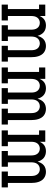

<svg xmlns="http://www.w3.org/2000/svg" viewBox="841 -1409 568 2290"><g transform="rotate(90 1125.0 -264.0)"><path d="M35 0V-74H88V-446H35V-520H171V-453Q178 -469 189 -484Q200 -499 215 -509Q230 -519 248 -523.5Q266 -528 284 -528Q306 -528 327 -521.5Q348 -515 364.5 -501Q381 -487 391.5 -468Q402 -449 408 -428Q413 -448 423.5 -467.5Q434 -487 450 -501Q466 -515 487 -521.5Q508 -528 529 -528Q550 -528 570 -522Q590 -516 606.5 -503.5Q623 -491 634 -473Q645 -455 651 -435.5Q657 -416 659.5 -395.5Q662 -375 662 -354V-74H715V0H526V-74H579V-354Q579 -373 575 -391Q571 -409 560.5 -424Q550 -439 533 -447Q516 -455 498 -455Q479 -455 462 -447Q445 -439 434.5 -424Q424 -409 420 -391Q416 -373 416 -354V-74H469V0H281V-74H334V-354Q334 -373 330 -391Q326 -409 315.5 -424Q305 -439 288 -447Q271 -455 252 -455Q234 -455 217 -447Q200 -439 189.5 -424Q179 -409 175 -391Q171 -373 171 -354V-74H224V0Z M785 0V-74H838V-446H785V-520H921V-453Q928 -469 939 -484Q950 -499 965 -509Q980 -519 998 -523.5Q1016 -528 1034 -528Q1056 -528 1077 -521.5Q1098 -515 1114.5 -501Q1131 -487 1141.5 -468Q1152 -449 1158 -428Q1163 -448 1173.5 -467.5Q1184 -487 1200 -501Q1216 -515 1237 -521.5Q1258 -528 1279 -528Q1300 -528 1320 -522Q1340 -516 1356.5 -503.5Q1373 -491 1384 -473Q1395 -455 1401 -435.5Q1407 -416 1409.5 -395.5Q1412 -375 1412 -354V-74H1465V0H1276V-74H1329V-354Q1329 -373 1325 -391Q1321 -409 1310.5 -424Q1300 -439 1283 -447Q1266 -455 1248 -455Q1229 -455 1212 -447Q1195 -439 1184.5 -424Q1174 -409 1170 -391Q1166 -373 1166 -354V-74H1219V0H1031V-74H1084V-354Q1084 -373 1080 -391Q1076 -409 1065.5 -424Q1055 -439 1038 -447Q1021 -455 1002 -455Q984 -455 967 -447Q950 -439 939.5 -424Q929 -409 925 -391Q921 -373 921 -354V-74H974V0Z M1535 0V-74H1588V-446H1535V-520H1671V-453Q1678 -469 1689 -484Q1700 -499 1715 -509Q1730 -519 1748 -523.5Q1766 -528 1784 -528Q1806 -528 1827 -521.5Q1848 -515 1864.5 -501Q1881 -487 1891.5 -468Q1902 -449 1908 -428Q1913 -448 1923.5 -467.5Q1934 -487 1950 -501Q1966 -515 1987 -521.5Q2008 -528 2029 -528Q2050 -528 2070 -522Q2090 -516 2106.5 -503.5Q2123 -491 2134 -473Q2145 -455 2151 -435.5Q2157 -416 2159.5 -395.5Q2162 -375 2162 -354V-74H2215V0H2026V-74H2079V-354Q2079 -373 2075 -391Q2071 -409 2060.5 -424Q2050 -439 2033 -447Q2016 -455 1998 -455Q1979 -455 1962 -447Q1945 -439 1934.5 -424Q1924 -409 1920 -391Q1916 -373 1916 -354V-74H1969V0H1781V-74H1834V-354Q1834 -373 1830 -391Q1826 -409 1815.5 -424Q1805 -439 1788 -447Q1771 -455 1752 -455Q1734 -455 1717 -447Q1700 -439 1689.5 -424Q1679 -409 1675 -391Q1671 -373 1671 -354V-74H1724V0Z"/></g></svg>

Font: Iosevka Plex Etoile
Style: Regular
Weight: 400
Designer: Belleve Invis
Foundry: Belleve Invis
Version: Version 25.1.1; ttfautohint (v1.8.4)